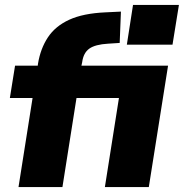

<svg xmlns="http://www.w3.org/2000/svg" viewBox="-20 -758 745 778"><path d="M494 -577 519 -738H705L679 -577ZM55 0 112 -361H20L41 -492H133L134 -500Q144 -561 174 -606.5Q204 -652 260.5 -678Q317 -704 408 -708L470 -711L465 -584L418 -581Q366 -578 342 -561Q318 -544 313 -506L310 -492H661L583 0H405L462 -361H290L233 0Z"/></svg>

Font: Nunito Sans Black
Style: Italic
Weight: 900
Italic angle: -9°
Designer: Vernon Adams
Foundry: Vernon Adams
Version: Version 3.006; ttfautohint (v1.8.3)